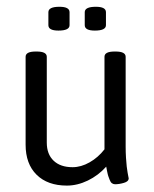

<svg xmlns="http://www.w3.org/2000/svg" viewBox="-20 -551 462 575"><path d="M155 -459.4Q124.9 -459.4 124.9 -475.6V-514.5Q124.9 -530.7 158.1 -530.7Q188.3 -530.7 188.3 -514.5V-475.6Q188.3 -459.4 155 -459.4ZM264 -459.4Q233.8 -459.4 233.8 -475.6V-514.5Q233.8 -530.7 267.1 -530.7Q297.3 -530.7 297.3 -514.5V-475.6Q297.3 -459.4 264 -459.4ZM180.3 4.8Q122.5 4.8 89.6 -27.7Q56.7 -60.2 56.7 -117.7V-380.9Q56.7 -396.7 86.8 -396.7H90Q120.1 -396.7 120.1 -380.9V-124.1Q120.1 -89.2 140.5 -69.8Q160.9 -50.3 197.4 -50.3Q222.8 -50.3 248.3 -64.8Q273.9 -79.3 292.9 -103.8V-380.9Q292.9 -396.7 323 -396.7H326.2Q356.3 -396.7 356.3 -380.9V-112.2Q356.3 -94.7 357.3 -78.9Q358.3 -63 359.5 -52.5Q360.7 -42 362.1 -34.3Q363.5 -26.6 364.4 -22Q365.4 -17.4 365.4 -17Q365.4 -7.5 351.2 -3.4Q336.9 0.8 324.6 0.8Q319.5 0.8 315.3 -2.2Q311.1 -5.2 308.4 -12.5Q305.6 -19.8 304.2 -23.8Q302.8 -27.7 300.6 -38.8Q298.5 -49.9 298.1 -51.9Q274.3 -25.4 243 -10.3Q211.7 4.8 180.3 4.8Z"/></svg>

Font: Jaldi
Style: Regular
Weight: 400
Designer: Pablo Cosgaya and Nicolas Silva
Foundry: Omnibus-Type
Version: Version 1.001;PS 001.001;hotconv 1.0.70;makeotf.lib2.5.58329